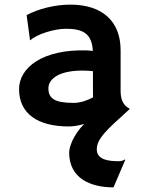

<svg xmlns="http://www.w3.org/2000/svg" viewBox="-20 -540 623 831"><path d="M62.5 -154.3C62.5 -48.8 142.1 7.3 277.8 7.3C299.3 7.3 321.8 2.9 344.2 -3.4C295.9 44.9 279.3 98.1 279.3 120.1C279.3 234.4 375.5 271 471.2 271L522 152.3L521 149.9C511.7 156.2 502.4 157.7 492.2 157.7C452.1 157.7 398.9 152.3 398.9 106.4C398.9 59.6 443.8 20.5 528.8 -56.6L542 -68.8H502.4L397.5 -44.9C376.5 -32.2 358.9 -18.1 344.2 -3.4C366.7 -10.3 388.7 -19.5 408.7 -30.3C420.4 -11.2 435.5 2.4 453.6 12.2L466.3 0.5L528.8 -56.6L542 -68.8C515.6 -82.5 502 -105.5 502 -146V-322.8C502 -445.8 425.3 -520 284.2 -520C216.3 -520 144.5 -501 95.2 -474.6L109.9 -366.7L111.3 -365.7C138.7 -391.6 213.9 -415.5 265.6 -415.5C339.4 -415.5 377.9 -394.5 381.8 -319.8C374 -320.8 363.3 -321.3 355.5 -321.8C163.6 -327.6 62.5 -246.6 62.5 -154.3ZM189.5 -157.7C189.5 -200.2 240.2 -239.7 357.9 -233.9C367.7 -233.4 375.5 -232.9 382.3 -231.9V-141.6C382.3 -133.8 382.3 -126 382.8 -118.7C356.9 -104.5 326.7 -94.7 298.8 -94.7C217.3 -94.7 189.5 -113.3 189.5 -157.7Z"/></svg>

Font: HammersmithOne
Style: Regular
Weight: 400
Designer: Nicole Fally
Foundry: Nicole Fally
Version: Version 1.003